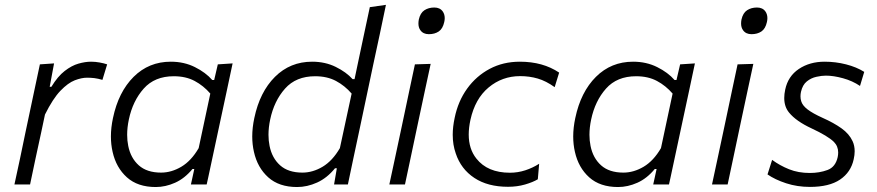

<svg xmlns="http://www.w3.org/2000/svg" viewBox="-20 -761 3619 792"><path d="M39.5 0Q51.5 -56 62.5 -106.5Q73 -157.5 86 -219.5L96.5 -269Q106.5 -316.5 118.8 -374.5Q131 -432.5 144.5 -495.5L203 -499.5L185 -403H192Q218 -446 246.8 -468.2Q275.5 -490.5 303.5 -498.5Q331.5 -506.5 355.5 -506.5Q373.5 -506.5 391.2 -503.2Q409 -500 422 -495.5L402.5 -431.5Q384 -437 369 -438.8Q354 -440.5 339 -440.5Q316.5 -440.5 288.5 -429.8Q260.5 -419 229.2 -386.5Q198 -354 165.5 -288.5L150.5 -217.5Q137.5 -158 126.5 -106.8Q115.5 -55.5 104 0Z M767.5 0Q770.5 -12.5 773 -25L781.5 -64H774Q742 -25 702.2 -7.2Q662.5 10.5 622.5 10.5Q548 10.5 503.5 -29.5Q459 -69.5 444.5 -134.5Q437.5 -165 437.5 -198Q437.5 -234.5 446 -274Q468.5 -381.5 531.2 -444Q594 -506.5 684.5 -506.5Q739.5 -506.5 784 -484.2Q828.5 -462 855.5 -431H863.5L878.5 -495.5L939.5 -499.5Q927 -441 915.5 -386.5Q903.5 -331.5 890.5 -270L838.5 -27L832.5 0ZM644.5 -49Q687 -49 728 -73.2Q769 -97.5 799.5 -150L847.5 -375Q819.5 -407.5 783 -427Q746.5 -446.5 697 -446.5Q618 -446.5 572.8 -395.5Q527.5 -344.5 511.5 -268Q504.5 -235 504.5 -205Q504.5 -181 509 -159Q519 -109 552.5 -79Q586 -49 644.5 -49Z M1205.5 10.5Q1131 10.5 1086.5 -29.5Q1042 -69.5 1027.5 -134.5Q1020.5 -165 1020.5 -198Q1020.5 -234.5 1029 -274Q1051.5 -381.5 1114.2 -444Q1177 -506.5 1267.5 -506.5Q1321.5 -506.5 1365 -485Q1408.5 -463.5 1434.5 -434.5H1442.5L1455 -494Q1468 -556 1480.8 -615.8Q1493.5 -675.5 1505.5 -731.5L1572 -741Q1559 -680.5 1546.5 -619.5Q1533.5 -558.5 1519.5 -494L1461.5 -219.5Q1448.5 -157.5 1437.5 -107Q1426.5 -56 1415 0H1358L1369.5 -67H1362Q1329 -26.5 1288 -8Q1247 10.5 1205.5 10.5ZM1227.5 -49Q1270 -49 1310.8 -73.2Q1351.5 -97.5 1382 -150L1430.5 -375Q1402.5 -407.5 1366 -427Q1329.5 -446.5 1280 -446.5Q1201 -446.5 1155.8 -395.5Q1110.5 -344.5 1094.5 -268Q1087.5 -235 1087.5 -205Q1087.5 -181 1092 -159Q1102 -109 1135.5 -79Q1169 -49 1227.5 -49Z M1586 0Q1598 -55 1609 -107Q1619.5 -158 1633 -219.5L1643.5 -269Q1657.5 -334.5 1668.5 -387.5Q1679.5 -440 1691.5 -495.5L1756.5 -497.5Q1744 -441 1733 -388.5Q1722 -336 1707.5 -269L1697 -219.5Q1684 -158 1673.2 -106.8Q1662.5 -55.5 1650.5 0ZM1749 -620Q1725.5 -620 1714 -636.5Q1706 -647.5 1706 -664Q1706 -671.5 1707.5 -680Q1713.5 -707.5 1730.8 -718.8Q1748 -730 1771.5 -730Q1795 -730 1806.5 -713.5Q1814.5 -702 1814.5 -686Q1814.5 -678.5 1812.5 -670Q1806.5 -642.5 1789.8 -631.2Q1773 -620 1749 -620Z M2075.5 9.5Q1992 9.5 1936.8 -27Q1881.5 -63.5 1860 -128Q1847.5 -163.5 1847.5 -205Q1847.5 -238 1855.5 -275Q1869.5 -343.5 1907 -395.5Q1944.5 -447.5 2000 -477Q2055.5 -506.5 2124.5 -506.5Q2219.5 -506.5 2286.5 -461.5L2268 -401.5Q2232.5 -427 2198.2 -437Q2164 -447 2125.5 -447Q2051.5 -447 1995.5 -400.2Q1939.5 -353.5 1920.5 -266.5Q1913.5 -234 1913.5 -206Q1913.5 -146.5 1945 -107Q1991 -48.5 2083.5 -48.5Q2116 -48.5 2146.8 -58.5Q2177.5 -68.5 2204 -85.5L2198.5 -21.5Q2178.5 -9.5 2146 0Q2113.5 9.5 2075.5 9.5Z M2674.5 0Q2677.5 -12.5 2680 -25L2688.5 -64H2681Q2649 -25 2609.2 -7.2Q2569.5 10.5 2529.5 10.5Q2455 10.5 2410.5 -29.5Q2366 -69.5 2351.5 -134.5Q2344.5 -165 2344.5 -198Q2344.5 -234.5 2353 -274Q2375.5 -381.5 2438.2 -444Q2501 -506.5 2591.5 -506.5Q2646.5 -506.5 2691 -484.2Q2735.5 -462 2762.5 -431H2770.5L2785.5 -495.5L2846.5 -499.5Q2834 -441 2822.5 -386.5Q2810.5 -331.5 2797.5 -270L2745.5 -27L2739.5 0ZM2551.5 -49Q2594 -49 2635 -73.2Q2676 -97.5 2706.5 -150L2754.5 -375Q2726.5 -407.5 2690 -427Q2653.5 -446.5 2604 -446.5Q2525 -446.5 2479.8 -395.5Q2434.5 -344.5 2418.5 -268Q2411.5 -235 2411.5 -205Q2411.5 -181 2416 -159Q2426 -109 2459.5 -79Q2493 -49 2551.5 -49Z M2917 0Q2929 -55 2940 -107Q2950.5 -158 2964 -219.5L2974.5 -269Q2988.5 -334.5 2999.5 -387.5Q3010.5 -440 3022.5 -495.5L3087.5 -497.5Q3075 -441 3064 -388.5Q3053 -336 3038.5 -269L3028 -219.5Q3015 -158 3004.2 -106.8Q2993.5 -55.5 2981.5 0ZM3080 -620Q3056.5 -620 3045 -636.5Q3037 -647.5 3037 -664Q3037 -671.5 3038.5 -680Q3044.5 -707.5 3061.8 -718.8Q3079 -730 3102.5 -730Q3126 -730 3137.5 -713.5Q3145.5 -702 3145.5 -686Q3145.5 -678.5 3143.5 -670Q3137.5 -642.5 3120.8 -631.2Q3104 -620 3080 -620Z M3321 10Q3268.5 10 3222.8 -5Q3177 -20 3146 -41.5L3165 -101.5Q3197 -78 3235 -62.8Q3273 -47.5 3320.5 -47.5Q3360.5 -47.5 3393.5 -59.8Q3426.5 -72 3435.5 -113Q3437.5 -123 3437.5 -132Q3437.5 -158 3419.5 -176Q3395 -200 3327.5 -231.5Q3264 -261 3235 -296.5Q3215 -320.5 3215 -357Q3215 -373 3219 -391.5Q3230.5 -446.5 3275.2 -476.5Q3320 -506.5 3381.5 -506.5Q3427 -506.5 3470 -495.5Q3513 -484.5 3545 -464.5L3527.5 -406.5Q3496.5 -427.5 3457.5 -438.2Q3418.5 -449 3386.5 -449Q3369.5 -449 3347.8 -444.2Q3326 -439.5 3308.2 -425.2Q3290.5 -411 3284 -382Q3282 -372.5 3282 -363.5Q3282 -353 3285 -343.5Q3290 -326 3311 -309.8Q3332 -293.5 3374 -274.5Q3419 -254.5 3451 -231.8Q3483 -209 3497 -178.5Q3505.5 -160 3505.5 -137Q3505.5 -121.5 3501.5 -104Q3490 -50.5 3445.2 -20.2Q3400.5 10 3321 10Z"/></svg>

Font: Heraclito Light
Style: Italic
Weight: 300
Italic angle: -12°
Designer: Kostas Bartsokas (font) & Cristiano Sobral (main changes)
Foundry: Kostas Bartsokas (font) & Cristiano Sobral (main changes)
Version: Version 1.00;July 8, 2020;FontCreator 13.0.0.2655 64-bit